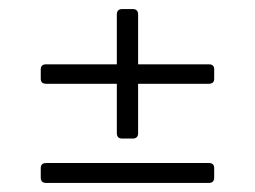

<svg xmlns="http://www.w3.org/2000/svg" viewBox="-20 -533 563 424"><path d="M285 -391H441Q453 -391 453 -380V-359Q453 -348 441 -348H285V-239Q285 -227 273 -227H250Q238 -227 238 -239V-348H82Q70 -348 70 -359V-380Q70 -391 82 -391H238V-501Q238 -513 250 -513H273Q285 -513 285 -501ZM82 -173H441Q453 -173 453 -162V-141Q453 -129 441 -129H82Q70 -129 70 -141V-162Q70 -173 82 -173Z"/></svg>

Font: Rajdhani
Style: Regular
Weight: 400
Designer: Satya Rajpurohit, Jyotish Sonowal
Foundry: Indian Type Foundry
Version: Version 1.201;PS 1.0;hotconv 1.0.78;makeotf.lib2.5.61930; tt